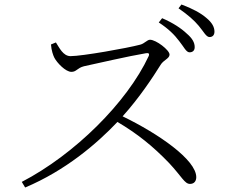

<svg xmlns="http://www.w3.org/2000/svg" viewBox="-20 -833 1040 855"><path d="M778 -650C799 -624 809 -600 824 -600C837 -600 847 -607 847 -623C847 -643 837 -662 811 -684C788 -706 751 -731 702 -752L687 -733C730 -705 757 -678 778 -650ZM865 -718C887 -692 898 -668 913 -668C926 -668 935 -676 935 -692C935 -712 925 -732 898 -754C875 -774 837 -795 788 -813L775 -796C818 -766 844 -743 865 -718ZM207 -635C209 -607 217 -586 222 -576C234 -553 272 -513 298 -513C321 -513 323 -530 354 -538C410 -550 552 -583 630 -596C641 -598 647 -595 642 -583C546 -377 312 -145 77 -23L92 2C272 -74 410 -192 503 -290C591 -238 661 -182 733 -107C790 -46 802 -14 826 -14C845 -14 854 -27 854 -44C854 -121 687 -237 526 -315C601 -398 662 -491 695 -544C708 -566 735 -572 735 -590C735 -610 675 -656 648 -656C635 -656 624 -639 604 -634C548 -619 346 -583 294 -583C261 -583 244 -621 229 -644Z"/></svg>

Font: Noto Serif SC Light
Style: Regular
Weight: 300
Designer: Ryoko NISHIZUKA 西塚涼子 (kana & ideographs); Frank Grießhammer (Latin, Greek & Cyrillic); Wenlong ZHANG 张文龙 (bopomofo); San
Foundry: Adobe
Version: Version 2.001;hotconv 1.1.0;makeotfexe 2.6.0